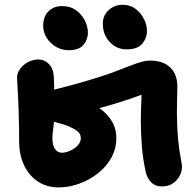

<svg xmlns="http://www.w3.org/2000/svg" viewBox="-20 -777 832 813"><path d="M229.6 16.6Q178.6 16.6 140.8 -8.2Q103 -33 82 -77.3Q61 -121.6 61 -179.4Q61 -248.4 59 -305.8Q57 -363.2 54.6 -401.4Q52.2 -439.6 52.2 -449Q52.2 -467.6 65 -485.1Q77.8 -502.6 98.4 -513.9Q119 -525.2 142.8 -525.2Q168.2 -525.2 187.4 -505.6Q206.6 -486 208.2 -447.8Q209.8 -417.4 209.3 -368Q208.8 -318.6 208.8 -263.4Q208.8 -258.2 207.1 -246.2Q205.4 -234.2 203.7 -219.5Q202 -204.8 202 -190.8Q202 -160.8 213.1 -145.5Q224.2 -130.2 242.8 -130.2Q254 -130.2 267.4 -134.9Q280.8 -139.6 293.3 -147.8Q305.8 -156 314 -167.4Q322.2 -178.8 322.2 -191.2Q322.2 -210.4 308.3 -221.1Q294.4 -231.8 273.6 -240.8Q263.6 -245.8 239.7 -252.7Q215.8 -259.6 192.4 -266Q169 -272.4 158.4 -273.6L161.4 -385.2Q195.6 -394.2 236.9 -404.5Q278.2 -414.8 321.6 -427.2Q365 -439.6 405.4 -452.6Q452.4 -467.6 491.2 -483.2Q530 -498.8 561.3 -509.6Q592.6 -520.4 615.8 -520.4Q670.8 -520.4 700.9 -491.3Q731 -462.2 731 -409.6Q731 -387.2 730 -360.1Q729 -333 729 -301Q729 -275 730.4 -243.1Q731.8 -211.2 735.2 -177.7Q738.6 -144.2 744.2 -113Q746.4 -99.2 748.5 -88.5Q750.6 -77.8 750.6 -71.6Q750.6 -50.8 740.1 -31.3Q729.6 -11.8 710.6 0.3Q691.6 12.4 667 12.4Q636.4 12.4 619.5 -5.8Q602.6 -24 597.4 -47.8Q584.6 -105.6 580.5 -159.5Q576.4 -213.4 576.4 -261Q576.4 -283 576.9 -305.9Q577.4 -328.8 578.3 -350Q579.2 -371.2 579.7 -387.6Q580.2 -404 580.2 -413L614.4 -391Q599.6 -383.2 566.8 -371.1Q534 -359 489.4 -344.9Q444.8 -330.8 394 -317.3Q343.2 -303.8 292.5 -292.9Q241.8 -282 197.6 -275.6L202 -366.8Q212.2 -368.6 227.1 -369.7Q242 -370.8 264 -370.8Q276 -370.8 300.8 -364.6Q325.6 -358.4 354.7 -345.4Q383.8 -332.4 410.8 -311.6Q437.8 -290.8 455.2 -261.1Q472.6 -231.4 472.6 -192.8Q472.6 -145.8 450.6 -107.5Q428.6 -69.2 392.6 -41.5Q356.6 -13.8 313.7 1.4Q270.8 16.6 229.6 16.6ZM516 -568Q473.8 -568 444.6 -599.1Q415.4 -630.2 415.4 -677Q415.4 -712 440.3 -734.4Q465.2 -756.8 499.8 -756.8Q531.6 -756.8 554.4 -739.2Q577.2 -721.6 589.8 -696.1Q602.4 -670.6 602.4 -645.6Q602.4 -616.8 582.7 -592.4Q563 -568 516 -568ZM270.6 -564.4Q241 -564.4 216.4 -579.2Q191.8 -594 177.3 -617.4Q162.8 -640.8 162.8 -667.2Q162.8 -705.4 184.6 -728.3Q206.4 -751.2 243.2 -751.2Q278 -751.2 302.2 -733.6Q326.4 -716 339.3 -690Q352.2 -664 352.2 -638.6Q352.2 -609.8 333.6 -587.1Q315 -564.4 270.6 -564.4Z"/></svg>

Font: Shantell Sans Light
Style: Regular
Weight: 300
Designer: Stephen Nixon, Anya Danilova, Shantell Martin
Foundry: Arrow Type
Version: Version 1.011;[c5ecc13dd]